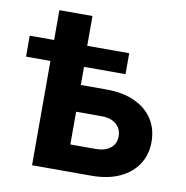

<svg xmlns="http://www.w3.org/2000/svg" viewBox="-77 -750 797 824"><g transform="rotate(10 321.5 -338.0)"><path d="M9.8 -454.6V-545.9H443.3V-454.6ZM116.1 -545.9V-675.8H260.3V-545.9ZM211.4 -375.7H374.2Q446.3 -375.7 497.7 -352Q549.1 -328.4 576.4 -286.2Q603.7 -243.9 603.7 -187.3Q603.7 -132.2 576.3 -89.9Q548.9 -47.6 497.6 -23.8Q446.3 0 374.2 0H116.1V-545.9H262.5V-116.4H374.2Q413.6 -116.4 437.1 -135.3Q460.6 -154.2 460.6 -186Q460.6 -219.6 437.1 -239.3Q413.6 -259.1 374.2 -259.1H211.4Z"/></g></svg>

Font: Inter Variable LoSnoCo
Style: Regular
Weight: 400
Designer: Rasmus Andersson
Foundry: rsms
Version: Version 4.000;git-a52131595; featfreeze: case,dlig,ss01,ss02